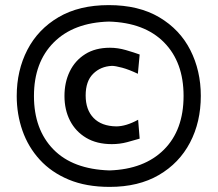

<svg xmlns="http://www.w3.org/2000/svg" viewBox="-20 -720 852 752"><path d="M409.5 12Q317.5 12 249.2 -16.5Q181 -45 135.8 -94.5Q90.5 -144 68 -208.2Q45.5 -272.5 45.5 -344Q45.5 -444 87.2 -524.8Q129 -605.5 209.5 -652.8Q290 -700 406 -700Q523.5 -700 604 -652.2Q684.5 -604.5 725.5 -523.8Q766.5 -443 766.5 -344.5Q766.5 -242 724.2 -161.5Q682 -81 602.2 -34.5Q522.5 12 409.5 12ZM409 -52.5Q545 -57 622 -133.8Q699 -210.5 699 -344.5Q699 -476.5 622.5 -554Q546 -631.5 406.5 -635.5Q268 -631.5 190.5 -553.8Q113 -476 113 -344Q113 -213 189 -135Q265 -57 409 -52.5ZM418 -155.5Q359 -155.5 317.5 -180.2Q276 -205 254.2 -247.5Q232.5 -290 232.5 -344Q232.5 -397.5 253.2 -440.2Q274 -483 313.8 -508Q353.5 -533 410.5 -533Q441.5 -533 473.2 -523.8Q505 -514.5 527 -506.5L520 -431Q485.5 -447.5 458.5 -454.8Q431.5 -462 418.5 -462Q374 -460 344.8 -431Q315.5 -402 315.5 -346Q315.5 -290 346.5 -258Q377.5 -226 435 -225Q473.5 -225 521 -251L527 -177Q507 -171 478 -163.2Q449 -155.5 418 -155.5Z"/></svg>

Font: Commissioner Flair Medium
Style: Regular
Weight: 500
Designer: Kostas Bartsokas
Foundry: Kostas Bartsokas
Version: Version 1.000; ttfautohint (v1.8.3)